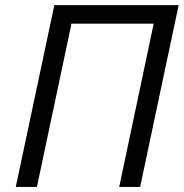

<svg xmlns="http://www.w3.org/2000/svg" viewBox="-20 -734 722 754"><path d="M193.4 -713.9H681.6L530.3 0H448.2L583.5 -641.1H260.7L125 0H42Z"/></svg>

Font: Viking Open Sans
Style: Italic
Weight: 400
Italic angle: -12°
Foundry: Ascender Corporation
Version: Version 2.000